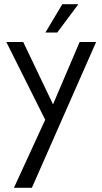

<svg xmlns="http://www.w3.org/2000/svg" viewBox="-20 -639 485 909"><path d="M194 -72 10 -440H90L231 -145L357 -440H435L131 250H46ZM275 -619H351L251 -485H195Z"/></svg>

Font: Teachers[wght]
Style: Regular
Weight: 400
Designer: Alfredo Marco Pradil & Chank Diesel
Version: Version 1.000;Glyphs 3.1.2 (3151)